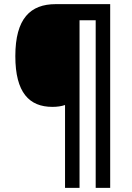

<svg xmlns="http://www.w3.org/2000/svg" viewBox="-20 -780 638 927"><path d="M512 127V-760H249C127 -760 54 -691 54 -509C54 -333 121 -264 233 -264C256 -264 277 -267 294 -273V127H364V-682H442V127Z"/></svg>

Font: Noto Sans Gujarati UI SemiCondensed SemiBold
Style: Regular
Weight: 600
Width: 4
Designer: Jelle Bosma - Monotype Design Team, Universal Thirst
Foundry: Monotype Imaging Inc.
Version: Version 2.106